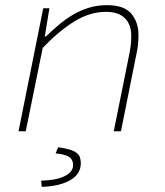

<svg xmlns="http://www.w3.org/2000/svg" viewBox="-20 -510 640 746"><path d="M52 0 148 -478H172L154 -368H158Q183 -392 209 -414Q235 -436 264 -453Q293 -470 325.5 -480Q358 -490 396 -490Q462 -490 490 -457Q518 -424 518 -374Q518 -350 515.5 -330.5Q513 -311 508 -290L450 0H422L480 -288Q485 -311 487.5 -330Q490 -349 490 -370Q490 -415 465 -439.5Q440 -464 392 -464Q329 -464 268.5 -426.5Q208 -389 146 -324L80 0ZM142 216 140 192Q202 190 233 173.5Q264 157 264 132Q264 109 247 99Q230 89 196 86L206 62Q233 66 250 71Q267 76 277 83.5Q287 91 290.5 101Q294 111 294 124Q294 167 252 190.5Q210 214 142 216Z"/></svg>

Font: Source Code Pro ExtraLight
Style: Italic
Weight: 200
Italic angle: -11°
Monospace: yes
Designer: Paul D. Hunt, Teo Tuominen
Foundry: Adobe Systems Incorporated
Version: Version 1.050;PS 1.000;hotconv 16.6.51;makeotf.lib2.5.65220